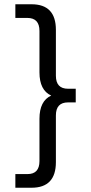

<svg xmlns="http://www.w3.org/2000/svg" viewBox="-20 -751 427 900"><path d="M52 65H109Q165 65 165 4V-194Q165 -278 220 -303Q165 -328 165 -412V-606Q165 -667 108 -667H52V-731H128Q242 -731 242 -611V-396Q242 -335 299 -335H335V-271H299Q242 -271 242 -210V9Q242 129 128 129H52Z"/></svg>

Font: Wix Madefor Text
Style: Regular
Weight: 400
Designer: Dalton Maag Ltd
Foundry: Dalton Maag Ltd
Version: Version 3.100